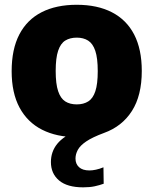

<svg xmlns="http://www.w3.org/2000/svg" viewBox="-20 -578 659 824"><path d="M337 226Q268.5 226 233.5 196.5Q198.5 167 198.5 117.5Q198.5 73 225.5 39.5Q252.5 6 314 -19.5L309.5 10.5Q223.5 10.5 160.8 -21.2Q98 -53 64 -116Q30 -179 30 -272.5Q30 -367 63 -430.2Q96 -493.5 158.5 -525.5Q221 -557.5 309.5 -557.5Q398 -557.5 460.5 -525.2Q523 -493 555.8 -429.8Q588.5 -366.5 588.5 -273.5Q588.5 -168 546.2 -101.8Q504 -35.5 426.5 -7.5Q376.5 11 350 29Q323.5 47 313.8 65.5Q304 84 304 102.5Q304 125.5 319.2 139.5Q334.5 153.5 364 153.5Q376.5 153.5 391.8 150.2Q407 147 424 140L425 210.5Q407 217 386.2 221.5Q365.5 226 337 226ZM309.5 -130Q338.5 -130 358.8 -142.8Q379 -155.5 389.2 -186.5Q399.5 -217.5 399.5 -272.5Q399.5 -328.5 389 -359.8Q378.5 -391 358.2 -403.8Q338 -416.5 309.5 -416.5Q280.5 -416.5 260.2 -404Q240 -391.5 229.5 -360.2Q219 -329 219 -273.5Q219 -218 229.5 -186.8Q240 -155.5 260 -142.8Q280 -130 309.5 -130Z"/></svg>

Font: Encode Sans Condensed Thin ExtraBold
Style: Regular
Weight: 800
Version: Version 3.002